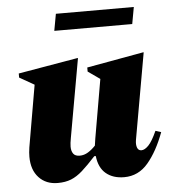

<svg xmlns="http://www.w3.org/2000/svg" viewBox="-49 -695 671 751"><g transform="rotate(-5 286.0 -320.0)"><path d="M148 10Q102 10 74 -20Q46 -50 46 -102Q46 -118 49 -138L91 -381L33 -414V-430L266 -470H269L214 -161Q210 -140 210 -127Q210 -110 217.5 -99.5Q225 -89 243 -89Q260 -89 275.5 -98.5Q291 -108 305 -123Q307 -136 309 -150L349 -381L302 -414V-430L524 -470H527L467 -131Q464 -113 468.5 -101Q473 -89 485 -89Q498 -89 513 -104.5Q528 -120 546 -160L568 -153Q541 -80 503 -35Q465 10 409 10Q365 10 337.5 -13Q310 -36 305 -82H299Q268 -48 245.5 -28Q223 -8 200.5 1Q178 10 148 10ZM186 -584 198 -650H504L492 -584Z"/></g></svg>

Font: Spectral ExtraBold
Style: Italic
Weight: 800
Italic angle: -10°
Designer: Jean-Baptiste Levee
Foundry: Production Type
Version: Version 2.001